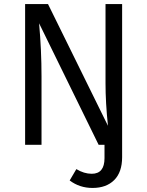

<svg xmlns="http://www.w3.org/2000/svg" viewBox="-20 -715 727 948"><path d="M501 -695H583V61Q583 135 544 174Q505 213 437 213Q373 213 324 176L357 120Q395 143 433 143Q496 143 496 66V0H467L173 -600Q185 -468 185 -337V0H104V-695H217L513 -94Q501 -208 501 -304Z"/></svg>

Font: Sedus Text
Style: Regular
Weight: 400
Designer: TypeMates
Foundry: TypeMates, Runge Thomsen GbR
Version: Version 4.202;PS 004.202;hotconv 1.0.88;makeotf.lib2.5.64775